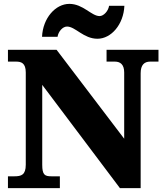

<svg xmlns="http://www.w3.org/2000/svg" viewBox="-20 -971 846 991"><path d="M483 -771C554 -771 618 -845 622 -941H543C539 -914 515 -888 494 -888C452 -888 409 -951 338 -951C266 -951 201 -877 197 -781H277C281 -808 303 -834 326 -834C369 -834 411 -771 483 -771ZM21 0H289V-61H246C211 -61 198 -68 198 -121V-533L599 0H706V-593C706 -636 725 -653 755 -653H798V-714H530V-653H573C600 -653 621 -639 621 -597V-255L272 -714H21V-653H63C89 -653 113 -646 113 -597V-121C113 -68 90 -61 54 -61H21Z"/></svg>

Font: Noto Serif Malayalam Black
Style: Regular
Weight: 900
Designer: Indian type Foundry, Jelle Bosma, Monotype Design Team
Foundry: Monotype Imaging Inc.
Version: Version 2.104